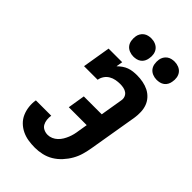

<svg xmlns="http://www.w3.org/2000/svg" viewBox="-284 -1061 1167 1167"><g transform="rotate(45 300.0 -477.5)"><path d="M259 8Q229 8 201 3.5Q173 -1 148 -13Q123 -25 103.5 -44Q84 -63 73 -88Q62 -113 58.5 -142Q55 -171 60 -200H192Q189 -182 191 -164Q193 -146 201 -131.5Q209 -117 225 -109.5Q241 -102 259 -102Q275 -102 291.5 -109Q308 -116 321 -128.5Q334 -141 343 -156Q352 -171 358.5 -187Q365 -203 369 -219.5Q373 -236 375 -252L385 -312H231L249 -423H403L427 -567Q430 -582 425 -596Q420 -610 408.5 -618.5Q397 -627 382 -630Q367 -633 352 -633Q334 -633 315 -629.5Q296 -626 279 -616Q262 -606 251 -589.5Q240 -573 237 -554H120L150 -735H267L260 -693Q273 -706 288 -716.5Q303 -727 319.5 -733Q336 -739 353.5 -741Q371 -743 387 -743Q414 -743 439.5 -738Q465 -733 487 -722Q509 -711 526 -692.5Q543 -674 551.5 -651Q560 -628 561 -601.5Q562 -575 558 -549L505 -234Q500 -204 491.5 -174Q483 -144 467 -116Q451 -88 428.5 -63.5Q406 -39 378.5 -22.5Q351 -6 320 1Q289 8 259 8ZM490 -807Q472 -807 455 -814Q438 -821 427.5 -834.5Q417 -848 414 -866.5Q411 -885 414 -904Q416 -917 423 -929Q430 -941 441 -949Q452 -957 465 -960Q478 -963 490 -963Q509 -963 526 -956Q543 -949 553.5 -935.5Q564 -922 567 -903.5Q570 -885 566 -866Q564 -853 557.5 -841Q551 -829 540 -821Q529 -813 516 -810Q503 -807 490 -807ZM290 -807Q272 -807 255 -814Q238 -821 227.5 -834.5Q217 -848 214 -866.5Q211 -885 214 -904Q216 -917 223 -929Q230 -941 241 -949Q252 -957 265 -960Q278 -963 290 -963Q309 -963 326 -956Q343 -949 353.5 -935.5Q364 -922 367 -903.5Q370 -885 366 -866Q364 -853 357.5 -841Q351 -829 340 -821Q329 -813 316 -810Q303 -807 290 -807Z"/></g></svg>

Font: Iosevka Slab XBdExObl
Style: Regular
Weight: 800
Width: 7
Italic angle: -9°
Monospace: yes
Designer: Belleve Invis
Foundry: Belleve Invis
Version: Version 11.1.0; ttfautohint (v1.8.3)